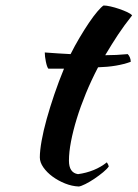

<svg xmlns="http://www.w3.org/2000/svg" viewBox="-20 -633 501 699"><path d="M156 -383Q151 -389 147 -408.5Q143 -428 143 -442Q169 -440 193 -438.5Q217 -437 237 -436Q252 -466 269.5 -495.5Q287 -525 303.5 -549.5Q320 -574 334.5 -591Q349 -608 357 -613Q367 -613 382.5 -609.5Q398 -606 414 -600.5Q430 -595 443 -589Q456 -583 461 -577Q431 -539 409.5 -506.5Q388 -474 363 -432Q383 -432 403.5 -433Q424 -434 445 -436Q450 -431 453 -423.5Q456 -416 456 -408Q407 -390 337 -388Q312 -340 292.5 -292.5Q273 -245 259.5 -201Q246 -157 238.5 -118Q231 -79 231 -48Q231 -4 264 1Q294 -3 321 -14Q348 -25 369 -42Q375 -33 376 -27Q370 -18 355.5 -6Q341 6 324 17.5Q307 29 291 37Q275 45 267 46Q242 45 217 35Q192 25 171.5 10Q151 -5 138 -23.5Q125 -42 125 -60Q125 -84 131.5 -120.5Q138 -157 150 -200Q162 -243 178 -290Q194 -337 213 -383Z"/></svg>

Font: Kaushan Script
Style: Regular
Weight: 400
Designer: Pablo Impallari
Foundry: Pablo Impallari
Version: Version 1.002